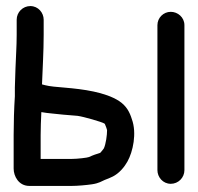

<svg xmlns="http://www.w3.org/2000/svg" viewBox="-20 -592 652 633"><path d="M499 -509V-31C499 -8 517 14 543 14C567.8 14 588 -6.2 588 -31V-509C588 -535 566 -553 543 -553C518.7 -553 499 -533.3 499 -509ZM116.3 -222.4C140.3 -218 161.3 -217.4 187.4 -214.1L235.4 -210.1C255.6 -207.5 315.8 -189.9 323.4 -185.1C324 -184.6 323.8 -184.7 325.7 -183.4C329.3 -175.3 333 -164.3 333 -163C333.1 -146.7 329 -117.2 322.5 -103C321.1 -100.8 315.1 -92.9 310.4 -88C299.4 -84.9 284.6 -79.7 273.8 -74.4C269.2 -72.1 235.1 -68 215 -68H114V-147C114 -170.4 115.1 -195.3 116.3 -222.4ZM25 -147V-36C25 -11.7 41.1 21 77 21H215C236.1 21 265.3 18.2 282.5 15.7C307.2 12.2 315.3 5.2 325.3 1.2C343.4 -6 360.6 -10.9 380.2 -31.9C389.3 -41.6 396.1 -52.2 400.3 -59.7C418.2 -91.6 431.7 -152.9 414.7 -199.1C407.7 -221.6 397.6 -242.3 372.7 -258.9C326.6 -288.7 252.8 -298 195.6 -302.9C167.3 -305.3 144.1 -307 128.4 -311.2L118.5 -313.8C120.4 -366.7 124 -421.6 124 -477V-527C124 -550 106 -572 80 -572C55.2 -572 35 -551.8 35 -527V-477C35 -438.9 32.3 -406 31 -365.8L29 -303.4V-274.8C26.4 -234.9 25 -187.7 25 -147Z"/></svg>

Font: Just Breathe
Style: Bd
Weight: 400
Foundry: Cannot Into Space Fonts
Version: Version 0.72